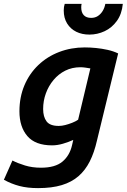

<svg xmlns="http://www.w3.org/2000/svg" viewBox="-54 -780 652 988"><path d="M142 188Q87 188 45.5 177Q4 166 -34 145L10 46Q37 60 74.5 71.5Q112 83 157 83Q230 83 267.5 51.5Q305 20 317 -34L323 -60Q299 -49 270 -40.5Q241 -32 214 -32Q128 -32 87 -79.5Q46 -127 46 -207Q46 -280 71.5 -340.5Q97 -401 143 -445Q189 -489 250.5 -512.5Q312 -536 382 -536Q410 -536 440 -533Q470 -530 499.5 -523.5Q529 -517 554 -505L445 -57Q431 5 408 50.5Q385 96 350 126.5Q315 157 264 172.5Q213 188 142 188ZM248 -132Q264 -132 281.5 -136.5Q299 -141 317 -148Q335 -155 348 -164L411 -428Q399 -430 385.5 -432Q372 -434 360 -434Q317 -434 282 -416.5Q247 -399 221.5 -368.5Q196 -338 182 -299.5Q168 -261 168 -219Q168 -179 185.5 -155.5Q203 -132 248 -132ZM406 -602Q368 -602 338.5 -616.5Q309 -631 291.5 -659Q274 -687 274 -726Q274 -745 279 -760H366Q365 -756 364.5 -752Q364 -748 364 -742Q364 -716 377 -702Q390 -688 415 -688Q435 -688 449.5 -697.5Q464 -707 474 -723Q484 -739 488 -760H578Q573 -708 547.5 -672.5Q522 -637 484.5 -619.5Q447 -602 406 -602Z"/></svg>

Font: Ubuntu Sans Mono SemiBold
Style: Italic
Weight: 600
Italic angle: -13.5°
Monospace: yes
Designer: Dalton Maag Ltd
Foundry: Dalton Maag Ltd
Version: Version 1.006